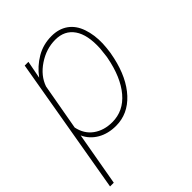

<svg xmlns="http://www.w3.org/2000/svg" viewBox="-216 -649 963 963"><g transform="rotate(-45 265.5 -167.5)"><path d="M231 9.8Q174.8 9.8 132.8 -14.6Q90.8 -39.1 71.3 -82L21 203.1H-5.4L120.6 -528.3H147L128.9 -434.1Q163.6 -481 212.2 -509.5Q260.7 -538.1 320.3 -538.1Q371.6 -538.1 407.7 -512.7Q443.8 -487.3 460.7 -438.2Q477.5 -389.2 475.6 -329.6Q474.1 -298.3 469.7 -269.5L463.4 -237.3Q438 -122.6 376.5 -56.4Q314.9 9.8 231 9.8ZM442.9 -269.5 448.7 -321.8Q453.6 -414.6 419.9 -463.1Q386.2 -511.7 320.8 -511.7Q256.3 -511.7 199 -473.4Q141.6 -435.1 122.1 -378.4L78.1 -131.3Q89.4 -76.2 130.6 -46.4Q171.9 -16.6 231 -16.6Q310.1 -16.6 364.7 -81.3Q419.4 -146 441.4 -261.2Z"/></g></svg>

Font: TypoPRO Roboto
Style: Italic
Weight: 250
Italic angle: -12°
Designer: Google
Version: Version 2.136; 2016